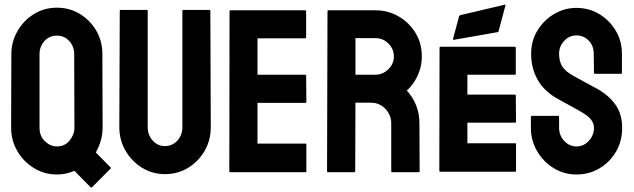

<svg xmlns="http://www.w3.org/2000/svg" viewBox="-20 -740 2723 825"><path d="M368.7 64 299.8 -5.9Q263.2 9.8 224.6 9.8Q171.4 9.8 127 -17.1Q82 -43.9 54.9 -90.1Q27.8 -136.2 27.8 -190.9L28.8 -507.8Q28.8 -561 55.2 -606.4Q81.1 -651.9 125.5 -679.4Q169.9 -707 224.6 -707Q277.8 -707 322.3 -680.7Q366.7 -653.8 393.3 -608.9Q419.9 -564 419.9 -507.8L420.9 -190.9Q420.9 -162.1 412.8 -135Q404.8 -107.9 391.6 -85L453.6 -22Q458.5 -18.1 454.6 -15.1L376 64Q372.6 66.9 368.7 64ZM224.6 -110.8Q258.8 -110.8 279.3 -136.5Q299.8 -162.1 299.8 -190.9L298.8 -507.8Q298.8 -540 277.8 -563.5Q256.8 -586.9 224.6 -586.9Q190.9 -586.9 170.4 -563Q149.9 -539.1 149.9 -507.8V-190.9Q149.9 -154.8 173.3 -132.8Q196.8 -110.8 224.6 -110.8Z M688.5 8.3Q635.7 8.3 590.8 -19Q545.9 -46.4 519.3 -92.5Q492.7 -138.7 492.7 -193.4L494.6 -693.4Q494.6 -697.3 498.5 -697.3H610.8Q614.7 -697.3 614.7 -693.4V-193.4Q614.7 -159.7 636.2 -136Q657.7 -112.3 688.5 -112.3Q720.7 -112.3 742.2 -136Q763.7 -159.7 763.7 -193.4V-693.4Q763.7 -697.3 767.6 -697.3H879.9Q883.8 -697.3 883.8 -693.4L885.7 -193.4Q885.7 -138.2 859.4 -91.8Q832.5 -45.9 788.1 -18.8Q743.7 8.3 688.5 8.3Z M1292.5 0H969.2Q965.3 0 965.3 -4.9L966.3 -691.9Q966.3 -695.8 970.2 -695.8H1291.5Q1295.4 -695.8 1295.4 -690.9V-579.1Q1295.4 -575.2 1291.5 -575.2H1086.4V-418.9H1291.5Q1295.4 -418.9 1295.4 -415L1296.4 -301.8Q1296.4 -297.9 1292.5 -297.9H1086.4V-123H1292.5Q1296.4 -123 1296.4 -118.2V-3.9Q1296.4 0 1292.5 0Z M1502.4 0H1389.2Q1385.3 0 1385.3 -4.9L1387.2 -691.9Q1387.2 -695.8 1391.1 -695.8H1593.3Q1647.5 -695.8 1692.9 -669.4Q1738.3 -643.1 1765.4 -598.6Q1792.5 -554.2 1792.5 -498Q1792.5 -461.4 1781.2 -431.6Q1770 -401.9 1755.1 -381.3Q1740.2 -360.8 1728 -351.1Q1782.2 -291 1782.2 -210L1783.2 -4.9Q1783.2 0 1778.3 0H1665Q1661.1 0 1661.1 -2.9V-210Q1661.1 -246.1 1635.7 -272.5Q1610.4 -298.8 1573.2 -298.8H1507.3L1506.3 -4.9Q1506.3 0 1502.4 0ZM1593.3 -576.2H1507.3V-418.9H1593.3Q1624 -418.9 1648.2 -441.9Q1672.4 -464.8 1672.4 -498Q1672.4 -529.8 1648.9 -553Q1625.5 -576.2 1593.3 -576.2Z M1926.8 -573.7 1952.6 -669.9Q1953.6 -673.3 1958 -674.8L2147.9 -719.7Q2152.8 -720.7 2151.4 -714.8L2122.1 -605Q2120.6 -601.1 2116.2 -601.6L1929.7 -568.8Q1925.8 -569.3 1926.8 -573.7ZM2193.4 -2H1871.6Q1867.7 -2 1867.7 -6.8L1868.7 -535.2Q1868.7 -539.1 1872.6 -539.1H2192.4Q2196.3 -539.1 2196.3 -534.2V-422.9Q2196.3 -418.9 2192.4 -418.9H1988.3V-333.5H2192.4Q2196.3 -333.5 2196.3 -329.6L2197.3 -216.8Q2197.3 -212.9 2193.4 -212.9H1988.3V-124.5H2193.4Q2197.3 -124.5 2197.3 -119.6V-5.9Q2197.3 -2 2193.4 -2Z M2457 9.8Q2403.8 9.8 2358.9 -17.6Q2314.5 -44.9 2287.8 -90.6Q2261.2 -136.2 2261.2 -190.9V-236.8Q2261.2 -242.2 2266.1 -242.2H2378.4Q2382.3 -242.2 2382.3 -236.8V-190.9Q2382.3 -158.2 2404.3 -134.5Q2426.3 -110.8 2457 -110.8Q2488.3 -110.8 2510.3 -135Q2532.2 -159.2 2532.2 -190.9Q2532.2 -227.5 2484.4 -254.9Q2476.6 -259.8 2464.1 -266.8Q2451.7 -273.9 2434.6 -283.2Q2417.5 -292.5 2401.4 -301.5Q2385.3 -310.5 2370.1 -318.8Q2315.4 -351.1 2288.8 -399.7Q2262.2 -448.2 2262.2 -508.8Q2262.2 -564.5 2289.6 -609.4Q2316.9 -653.8 2361.1 -679.9Q2405.3 -706.1 2457 -706.1Q2510.3 -706.1 2554.7 -679.7Q2599.1 -652.8 2625.7 -608.4Q2652.3 -564 2652.3 -508.8V-426.8Q2652.3 -422.9 2648.4 -422.9H2536.1Q2532.2 -422.9 2532.2 -426.8L2531.2 -508.8Q2531.2 -543.9 2509.3 -565.9Q2487.3 -587.9 2457 -587.9Q2426.3 -587.9 2404.3 -564.5Q2382.3 -541 2382.3 -508.8Q2382.3 -476.1 2396.2 -454.1Q2410.2 -432.1 2447.3 -412.1Q2451.2 -410.2 2465.3 -402.3Q2479.5 -394.5 2496.8 -385Q2514.2 -375.5 2528.3 -367.9Q2542.5 -360.4 2545.4 -358.9Q2595.2 -331.1 2624.3 -290.5Q2653.3 -250 2653.3 -190.9Q2653.3 -133.8 2627 -88.4Q2600.1 -43 2555.7 -16.6Q2511.2 9.8 2457 9.8Z"/></svg>

Font: WRV
Style: Display
Weight: 400
Designer: Will Viles x Danh Hong
Version: Version 8.001; ttfautohint (v1.8.3)